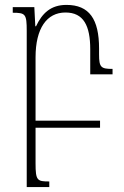

<svg xmlns="http://www.w3.org/2000/svg" viewBox="-20 -521 505 783"><path d="M125 145V0H388V-29H125V-287C125 -406 171 -470 247 -470C321 -470 348 -416 348 -320V-218H439V-240C392 -240 384 -246 384 -299V-323C384 -443 344 -501 251 -501C187 -501 152 -467 127 -414H124L120 -492H32V-469C84 -469 89 -464 89 -395V242H181V219C132 219 125 216 125 145Z"/></svg>

Font: Noto Serif Armenian Condensed ExtraLight
Style: Regular
Weight: 200
Width: 3
Designer: Monotype Design Team
Foundry: Monotype Imaging Inc.
Version: Version 2.008